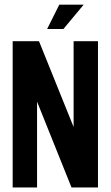

<svg xmlns="http://www.w3.org/2000/svg" viewBox="-20 -824 486 844"><path d="M240.7 -803.6H347.9L258.6 -696.4H187.1ZM35.7 -642.9H151.4L303.6 -265.7V-642.9H410.7V0H294.3L142.9 -377.1V0H35.7Z"/></svg>

Font: Aire Exterior
Style: Regular
Weight: 400
Width: 4
Designer: Jayvee Enaguas (HarvettFox96)
Version: 20190503.02